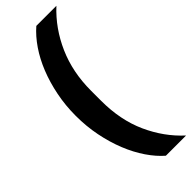

<svg xmlns="http://www.w3.org/2000/svg" viewBox="-294 -781 940 940"><g transform="rotate(-45 175.5 -311.0)"><path d="M37 -312Q37 -384 50.5 -451Q64 -518 87 -575.5Q110 -633 142 -680Q174 -727 212 -760H351Q270 -685 223.5 -579.5Q177 -474 177 -346V-276Q177 -143 224 -39Q271 65 351 138H211Q175 107 143 60Q111 13 87.5 -45.5Q64 -104 50.5 -171.5Q37 -239 37 -312Z"/></g></svg>

Font: IBM Plex Thai
Style: Bold
Weight: 700
Designer: Mike Abbink, Paul van der Laan, Pieter van Rosmalen, Ben Mitchell, Mark Frömberg
Foundry: Bold Monday
Version: Version 1.0